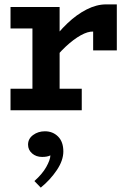

<svg xmlns="http://www.w3.org/2000/svg" viewBox="-20 -503 598 876"><path d="M209 -209V-305Q245 -356 287.5 -396.5Q330 -437 375.5 -460Q421 -483 464 -483H513V-273H405V-359Q381 -360 348.5 -342Q316 -324 280 -290.5Q244 -257 209 -209ZM28 0V-98H353V0ZM128 -31V-471H252V-31ZM28 -373V-471H244V-373ZM269 188Q269 229 239 273.5Q209 318 166 353L137 323Q173 291 191 259Q209 227 210 206Q201 210 192 211.5Q183 213 172 213Q145 213 126.5 197Q108 181 108 157Q108 130 131 113Q154 96 185 96Q221 96 245 120Q269 144 269 188Z"/></svg>

Font: BioRhyme
Style: Bold
Weight: 700
Designer: Aoife Mooney
Foundry: Aoife Mooney Type
Version: Version 1.600;gftools[0.9.33]